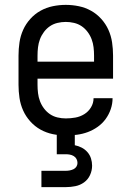

<svg xmlns="http://www.w3.org/2000/svg" viewBox="-20 -548 540 788"><path d="M250 8Q223 8 196.5 2.5Q170 -3 146.5 -16Q123 -29 104.5 -49.5Q86 -70 75 -94.5Q64 -119 60 -146Q56 -173 56 -200V-320Q56 -347 60 -374Q64 -401 75 -425.5Q86 -450 104.5 -470.5Q123 -491 146.5 -504Q170 -517 196.5 -522.5Q223 -528 250 -528Q277 -528 303.5 -522.5Q330 -517 353.5 -504Q377 -491 395.5 -470.5Q414 -450 425 -425.5Q436 -401 440 -374Q444 -347 444 -320V-225H134V-200Q134 -183 136 -166Q138 -149 144 -133Q150 -117 160.5 -103Q171 -89 185 -79.5Q199 -70 216 -66Q233 -62 250 -62Q270 -62 289.5 -65.5Q309 -69 326 -79.5Q343 -90 353.5 -107.5Q364 -125 364 -145H442Q442 -122 434.5 -100Q427 -78 413.5 -59.5Q400 -41 381 -27.5Q362 -14 340.5 -6Q319 2 296 5Q273 8 250 8ZM366 -295V-320Q366 -337 364 -354Q362 -371 356 -387Q350 -403 339.5 -417Q329 -431 315 -440.5Q301 -450 284 -454Q267 -458 250 -458Q233 -458 216 -454Q199 -450 185 -440.5Q171 -431 160.5 -417Q150 -403 144 -387Q138 -371 136 -354Q134 -337 134 -320V-295ZM150 220V153H250Q258 153 266 151.5Q274 150 281.5 146.5Q289 143 293.5 136Q298 129 298 121Q298 112 294 104.5Q290 97 282.5 92.5Q275 88 266.5 86.5Q258 85 250 85H213V0H287V48Q302 51 315.5 58Q329 65 339 76.5Q349 88 353.5 102.5Q358 117 358 132Q358 152 349.5 170.5Q341 189 325 200.5Q309 212 289.5 216Q270 220 250 220Z"/></svg>

Font: Iosevka MaddieWtf
Style: Regular
Weight: 400
Monospace: yes
Designer: Belleve Invis
Foundry: Belleve Invis
Version: Version 31.3.0; ttfautohint (v1.8.3)